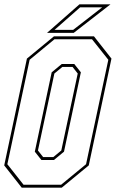

<svg xmlns="http://www.w3.org/2000/svg" viewBox="-22 -868 536 888"><path d="M78.5 0 -2.5 -103 102.5 -597 227.5 -700H412.5L493.5 -597L388.5 -103L263.5 0ZM87 -13.5H260.5L376 -108.5L479 -591.5L403.5 -686.5H230L115 -591.5L12 -108.5ZM169.5 -128 139 -166.5 217 -533.5 263.5 -572H321.5L352 -533.5L274 -166.5L227.5 -128ZM177.5 -141.5H224.5L261.5 -172L337.5 -528L313.5 -558.5H266.5L229.5 -528L153.5 -172ZM195.5 -716 345.5 -848H489L319 -716ZM230.5 -730H316.5L450.5 -834H348.5Z"/></svg>

Font: Tourney Condensed Thin
Style: Italic
Weight: 100
Width: 3
Italic angle: -12°
Designer: Tyler Finck
Foundry: Etcetera Type Co
Version: Version 1.010; ttfautohint (v1.8.3)